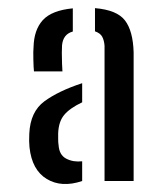

<svg xmlns="http://www.w3.org/2000/svg" viewBox="-20 -827 400 472"><path d="M237 -382V-714.5Q236 -728 231.2 -736.8Q226.5 -745.5 213.5 -750V-807Q267.5 -802.5 287.2 -776.8Q307 -751 308.5 -698.5V-382ZM63.5 -651.5Q62.5 -659.5 62 -680.8Q61.5 -702 62.5 -711.5Q63.5 -753.5 85.2 -777.5Q107 -801.5 159 -806.5V-749.5Q135 -743 132.5 -715.5Q132 -710.5 132 -697.2Q132 -684 132.5 -670.8Q133 -657.5 133.5 -651.5ZM52.5 -465Q51 -478.5 52 -498.5Q54.5 -552.5 89.2 -578Q124 -603.5 182 -622.5V-575.5Q151.5 -561 137.8 -544.5Q124 -528 123 -499Q123 -495 123 -485.2Q123 -475.5 124 -470.5Q125.5 -446 142.8 -437Q160 -428 182 -430.5V-382Q131.5 -365 95 -387Q58.5 -409 52.5 -465Z"/></svg>

Font: Big Shoulders Stencil Text Medium
Style: Regular
Weight: 500
Designer: Patric King
Foundry: XO Type Co
Version: Version 1.000